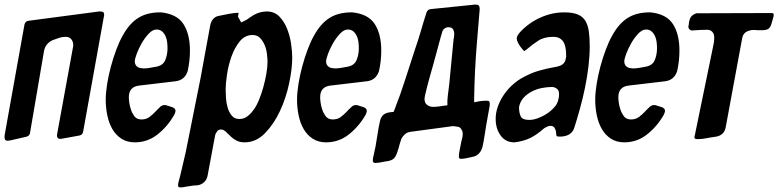

<svg xmlns="http://www.w3.org/2000/svg" viewBox="-32 -615 3401 839"><path d="M1 0Q-12 0 -12 -14V-23L75 -508Q79 -522 91 -524L402 -565Q411 -565 417 -563Q423 -561 423 -550Q423 -545 422 -543L331 -38Q328 -26 316 -23L239 -9Q237 -9 235 -8.5Q233 -8 231 -8Q217 -8 217 -23Q217 -28 218 -31L287 -409Q288 -412 288 -419Q288 -433 279.5 -443.5Q271 -454 255 -454Q247 -454 240.5 -453Q234 -452 228 -450Q223 -448 218 -446.5Q213 -445 208 -443Q189 -438 176 -424Q163 -410 160 -390L99 -33Q97 -22 85 -18L11 -1Q8 -1 5.5 -0.5Q3 0 1 0Z M557 7Q523 7 498.5 -9Q474 -25 459 -51Q444 -77 437 -110.5Q430 -144 430 -179Q430 -209 436 -247Q442 -285 452.5 -324Q463 -363 476.5 -399Q490 -435 505 -461Q534 -513 572.5 -537Q611 -561 668 -561H671Q741 -554 769.5 -510Q798 -466 798 -394Q798 -371 795.5 -348.5Q793 -326 788 -304Q775 -265 736 -260L576 -241Q531 -236 531 -190Q531 -181 533 -166Q535 -151 540 -137Q544 -123 554.5 -108Q565 -93 586 -93Q607 -93 621.5 -104Q636 -115 650 -130Q653 -133 655.5 -136Q658 -139 661 -141L670 -150Q679 -156 686 -156Q694 -156 701 -153Q706 -151 710.5 -150Q715 -149 720 -147Q735 -142 735 -130Q735 -126 730 -114Q701 -63 657 -28Q613 7 557 7ZM588 -317Q591 -316 597 -316Q609 -316 622.5 -318.5Q636 -321 648 -323Q680 -328 690 -352Q700 -376 700 -404Q700 -416 698.5 -430Q697 -444 691.5 -456.5Q686 -469 676.5 -477.5Q667 -486 652 -486Q635 -486 618 -468Q601 -450 587.5 -426.5Q574 -403 565.5 -380Q557 -357 557 -347Q557 -333 566 -325Q575 -317 588 -317Z M1022 -517 1037 -524Q1039 -526 1041.5 -526.5Q1044 -527 1046 -529L1055 -535Q1058 -538 1062 -540Q1091 -561 1121 -564Q1124 -564 1127 -564.5Q1130 -565 1133 -565Q1167 -565 1188.5 -543Q1210 -521 1222.5 -489.5Q1235 -458 1240 -423.5Q1245 -389 1245 -363Q1245 -315 1231.5 -251Q1218 -187 1191.5 -130Q1165 -73 1126 -33Q1087 7 1037 7Q1017 7 1003 0Q989 -7 978 -17Q973 -22 968.5 -26.5Q964 -31 959 -35Q957 -39 950 -43Q944 -49 934 -49Q923 -49 918 -42.5Q913 -36 911 -32Q910 -30 909.5 -28Q909 -26 908 -24Q908 -22 907.5 -20.5Q907 -19 907 -18L875 153Q872 170 859.5 181.5Q847 193 829 195Q823 195 817 195.5Q811 196 805 197Q799 198 792.5 199Q786 200 779 201Q767 204 756 204Q746 204 746 195Q746 188 749 177Q751 171 752 165.5Q753 160 755 155Q761 128 767.5 101.5Q774 75 780 48Q796 -33 812.5 -114.5Q829 -196 845 -277Q856 -335 866 -392Q876 -449 887 -506Q890 -522 900.5 -533Q911 -544 926 -546L966 -554Q977 -556 988 -557.5Q999 -559 1011 -559Q1011 -557 1010.5 -556.5Q1010 -556 1010 -555Q1010 -553 1009.5 -552Q1009 -551 1009 -549L1008 -542ZM1014 -95Q1033 -95 1047.5 -105.5Q1062 -116 1073 -131Q1087 -148 1098.5 -175.5Q1110 -203 1118.5 -233.5Q1127 -264 1132 -293.5Q1137 -323 1137 -344Q1137 -359 1134.5 -379.5Q1132 -400 1124.5 -418Q1117 -436 1104.5 -449Q1092 -462 1072 -462Q1038 -462 1015.5 -434Q993 -406 979.5 -368Q966 -330 960 -289.5Q954 -249 954 -223Q954 -208 955.5 -186Q957 -164 963 -144Q969 -124 981 -109.5Q993 -95 1014 -95Z M1393 7Q1359 7 1334.5 -9Q1310 -25 1295 -51Q1280 -77 1273 -110.5Q1266 -144 1266 -179Q1266 -209 1272 -247Q1278 -285 1288.5 -324Q1299 -363 1312.5 -399Q1326 -435 1341 -461Q1370 -513 1408.5 -537Q1447 -561 1504 -561H1507Q1577 -554 1605.5 -510Q1634 -466 1634 -394Q1634 -371 1631.5 -348.5Q1629 -326 1624 -304Q1611 -265 1572 -260L1412 -241Q1367 -236 1367 -190Q1367 -181 1369 -166Q1371 -151 1376 -137Q1380 -123 1390.5 -108Q1401 -93 1422 -93Q1443 -93 1457.5 -104Q1472 -115 1486 -130Q1489 -133 1491.5 -136Q1494 -139 1497 -141L1506 -150Q1515 -156 1522 -156Q1530 -156 1537 -153Q1542 -151 1546.5 -150Q1551 -149 1556 -147Q1571 -142 1571 -130Q1571 -126 1566 -114Q1537 -63 1493 -28Q1449 7 1393 7ZM1424 -317Q1427 -316 1433 -316Q1445 -316 1458.5 -318.5Q1472 -321 1484 -323Q1516 -328 1526 -352Q1536 -376 1536 -404Q1536 -416 1534.5 -430Q1533 -444 1527.5 -456.5Q1522 -469 1512.5 -477.5Q1503 -486 1488 -486Q1471 -486 1454 -468Q1437 -450 1423.5 -426.5Q1410 -403 1401.5 -380Q1393 -357 1393 -347Q1393 -333 1402 -325Q1411 -317 1424 -317Z M1688 -126 1692 -136Q1718 -202 1739 -268.5Q1760 -335 1782 -401Q1796 -441 1807.5 -481Q1819 -521 1832 -561Q1837 -573 1848 -575L2044 -595H2048Q2064 -595 2064 -578V-573Q2061 -537 2058 -500.5Q2055 -464 2052 -428Q2047 -368 2044 -309Q2041 -250 2040 -190V-168L2060 -172Q2077 -175 2093 -175Q2103 -175 2105.5 -172Q2108 -169 2108 -163V-154L2093 -70Q2089 -46 2085.5 -22.5Q2082 1 2077 24Q2073 42 2062 54.5Q2051 67 2035 70Q2028 72 2021.5 73Q2015 74 2007 76Q1995 79 1983 79Q1973 79 1973 70Q1973 55 1979 29Q1981 16 1984 3.5Q1987 -9 1989 -17Q1989 -19 1989.5 -22.5Q1990 -26 1990 -28Q1990 -37 1988 -43Q1986 -47 1982 -53Q1978 -59 1969 -61L1948 -64L1762 -39Q1747 -37 1737.5 -28.5Q1728 -20 1722 -9Q1720 -4 1718.5 2Q1717 8 1715 13Q1713 18 1712 24Q1711 30 1709 35Q1703 57 1694.5 71Q1686 85 1663 89Q1656 90 1649 91Q1642 92 1634 94Q1620 97 1608 97Q1597 97 1597 87Q1597 76 1602 58Q1604 50 1605.5 41.5Q1607 33 1609 25Q1614 -2 1618 -29.5Q1622 -57 1628 -84Q1632 -104 1643.5 -113.5Q1655 -123 1677 -125ZM1923 -155V-175Q1924 -192 1926.5 -210.5Q1929 -229 1931 -246Q1936 -296 1940.5 -344.5Q1945 -393 1950 -443Q1950 -446 1952 -454Q1952 -458 1952.5 -462Q1953 -466 1953 -469Q1953 -477 1948 -486.5Q1943 -496 1928 -496Q1918 -496 1910 -490Q1902 -484 1900 -474Q1898 -468 1894 -453.5Q1890 -439 1884.5 -418.5Q1879 -398 1872.5 -374Q1866 -350 1859 -325Q1852 -301 1845.5 -277.5Q1839 -254 1834 -234.5Q1829 -215 1826 -201Q1823 -187 1823 -183Q1823 -165 1834.5 -156.5Q1846 -148 1860 -148Q1871 -148 1883.5 -149.5Q1896 -151 1907 -153Z M2261 -393 2259 -392Q2258 -392 2252.5 -398Q2247 -404 2241 -412.5Q2235 -421 2230.5 -430.5Q2226 -440 2226 -446Q2226 -458 2240 -474Q2278 -515 2329 -538Q2380 -561 2434 -561Q2470 -561 2492 -552Q2514 -543 2525.5 -524.5Q2537 -506 2541 -478Q2545 -450 2545 -413Q2545 -371 2539.5 -325Q2534 -279 2524.5 -232.5Q2515 -186 2502.5 -141Q2490 -96 2477 -55Q2464 -18 2413 -18Q2410 -18 2408 -18.5Q2406 -19 2404 -19Q2402 -19 2401 -20Q2399 -22 2399 -26Q2398 -31 2398 -35Q2398 -39 2397 -43Q2396 -48 2391 -56.5Q2386 -65 2373 -65Q2368 -65 2363.5 -63.5Q2359 -62 2356 -60Q2352 -58 2349 -56.5Q2346 -55 2344 -53Q2315 -27 2286 -12.5Q2257 2 2217 7H2215Q2177 7 2155.5 -23Q2134 -53 2134 -95Q2134 -122 2143 -148Q2152 -174 2167.5 -197.5Q2183 -221 2203 -240Q2223 -259 2245 -272Q2285 -295 2321 -305.5Q2357 -316 2403 -324Q2429 -329 2438 -349Q2440 -355 2442 -367Q2442 -382 2440.5 -397.5Q2439 -413 2433.5 -425.5Q2428 -438 2416.5 -446Q2405 -454 2385 -454Q2346 -454 2320.5 -437.5Q2295 -421 2268 -398Q2266 -396 2264 -395Q2262 -394 2261 -393ZM2280 -91Q2299 -91 2318.5 -98.5Q2338 -106 2351 -114Q2375 -128 2393 -149.5Q2411 -171 2411 -205Q2411 -225 2393 -232Q2390 -234 2387 -234Q2384 -234 2382 -235Q2360 -235 2336.5 -230.5Q2313 -226 2292.5 -215.5Q2272 -205 2256.5 -188.5Q2241 -172 2236 -147Q2236 -122 2243.5 -106.5Q2251 -91 2280 -91Z M2696 7Q2662 7 2637.5 -9Q2613 -25 2598 -51Q2583 -77 2576 -110.5Q2569 -144 2569 -179Q2569 -209 2575 -247Q2581 -285 2591.5 -324Q2602 -363 2615.5 -399Q2629 -435 2644 -461Q2673 -513 2711.5 -537Q2750 -561 2807 -561H2810Q2880 -554 2908.5 -510Q2937 -466 2937 -394Q2937 -371 2934.5 -348.5Q2932 -326 2927 -304Q2914 -265 2875 -260L2715 -241Q2670 -236 2670 -190Q2670 -181 2672 -166Q2674 -151 2679 -137Q2683 -123 2693.5 -108Q2704 -93 2725 -93Q2746 -93 2760.5 -104Q2775 -115 2789 -130Q2792 -133 2794.5 -136Q2797 -139 2800 -141L2809 -150Q2818 -156 2825 -156Q2833 -156 2840 -153Q2845 -151 2849.5 -150Q2854 -149 2859 -147Q2874 -142 2874 -130Q2874 -126 2869 -114Q2840 -63 2796 -28Q2752 7 2696 7ZM2727 -317Q2730 -316 2736 -316Q2748 -316 2761.5 -318.5Q2775 -321 2787 -323Q2819 -328 2829 -352Q2839 -376 2839 -404Q2839 -416 2837.5 -430Q2836 -444 2830.5 -456.5Q2825 -469 2815.5 -477.5Q2806 -486 2791 -486Q2774 -486 2757 -468Q2740 -450 2726.5 -426.5Q2713 -403 2704.5 -380Q2696 -357 2696 -347Q2696 -333 2705 -325Q2714 -317 2727 -317Z M3012 -557Q3094 -557 3176 -557.5Q3258 -558 3340 -558Q3349 -558 3349 -551Q3349 -544 3346 -535L3340 -514Q3334 -491 3321 -486.5Q3308 -482 3288 -483Q3283 -483 3278 -483Q3273 -483 3268 -484Q3263 -484 3257 -484Q3251 -484 3246 -482Q3234 -480 3224 -472Q3214 -464 3211 -447L3139 -58Q3132 -22 3092 -17Q3075 -15 3055 -11Q3035 -7 3018 -7Q3007 -7 3004.5 -10Q3002 -13 3002 -15Q3002 -17 3003 -18L3086 -421Q3089 -435 3089 -448Q3089 -452 3088.5 -458Q3088 -464 3085 -470Q3076 -485 3059 -485Q3042 -485 3026 -484Q3010 -483 2994 -482Q2987 -481 2981.5 -486.5Q2976 -492 2976 -497Q2976 -501 2978 -509Q2978 -515 2980 -523Q2984 -546 3006 -555Q3006 -555 3012 -557Z"/></svg>

Font: Bangerz
Style: Regular
Weight: 400
Designer: vernon adams
Foundry: Vernon Adams
Version: Version 2.10;February 7, 2025;FontCreator 13.0.0.2683 64-bit